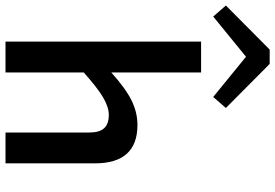

<svg xmlns="http://www.w3.org/2000/svg" viewBox="-214 -828 999 697"><g transform="rotate(90 285.5 -479.5)"><path d="M88 -710H200V-384Q258 -436 301.5 -457.5Q345 -479 391 -479Q460 -479 495 -440.5Q530 -402 530 -325V0H418V-305Q418 -341 402.5 -358Q387 -375 354 -375Q326 -375 291 -354.5Q256 -334 200 -284V0H88ZM-3 -754 -43 -800 117 -959H169L329 -800L289 -754L143 -873Z"/></g></svg>

Font: Intel One Mono Medium
Style: Regular
Weight: 500
Monospace: yes
Designer: Fred Shallcrass
Foundry: Frere-Jones Type LLC
Version: Version 1.400;hotconv 1.1.0;makeotfexe 2.6.0;FJTRelease1.4